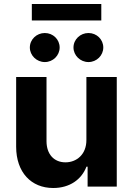

<svg xmlns="http://www.w3.org/2000/svg" viewBox="-20 -929 662 956"><path d="M410.2 -232.2C410.5 -159.1 360.4 -120.7 306.1 -120.7C248.9 -120.7 212 -160.9 211.6 -225.1V-545.5H60.4V-198.2C60.7 -70.7 135.3 7.1 245 7.1C327.1 7.1 386 -35.2 410.5 -99.1H416.2V0H561.4V-545.5H410.2ZM128.6 -692.5C128.6 -653.1 162.3 -620 203.1 -620C244.3 -620 277 -653.1 277 -692.5C277 -732.6 244.3 -764.6 203.1 -764.6C162.3 -764.6 128.6 -732.6 128.6 -692.5ZM138.5 -827.1H484.4V-909.1H138.5ZM345.9 -692.5C345.9 -653.1 379.6 -620 420.5 -620C461.6 -620 494.3 -653.1 494.3 -692.5C494.3 -732.6 461.6 -764.6 420.5 -764.6C379.6 -764.6 345.9 -732.6 345.9 -692.5Z"/></svg>

Font: Magic Ui Pro
Style: Bold
Weight: 700
Designer: Stefan Endress, Andreas Faust
Version: Version 1.000;FEAKit 1.0